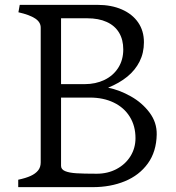

<svg xmlns="http://www.w3.org/2000/svg" viewBox="-20 -770 725 790"><path d="M147.5 -101.8V-656.5Q147.5 -678.8 124.8 -693.9Q102 -709 55.8 -719.5L61.2 -750H381.2Q438.2 -750 481.5 -731Q524.8 -712 548.5 -677.5Q572.2 -643 572.2 -596.2Q572.2 -552.2 554.2 -516.6Q536.2 -481 503.5 -454.4Q470.8 -427.8 424.8 -409.2Q471.8 -399.8 518.2 -373.6Q564.8 -347.5 595.2 -306.9Q625.8 -266.2 624.8 -216.5Q623.5 -146.2 588.4 -97.5Q553.2 -48.8 494 -24.4Q434.8 0 361.8 0H55V-30.5Q86.5 -37.2 106.1 -46.2Q125.8 -55.2 136.6 -68.5Q147.5 -81.8 147.5 -101.8ZM537.5 -201.5Q537.5 -251.8 514 -289.6Q490.5 -327.5 448 -348Q405.5 -368.5 350.2 -368.5H231.2V-87.5Q231.2 -73 247.8 -66Q264.2 -59 293.9 -57.1Q323.5 -55.2 378 -55.2Q423.2 -55.2 459.6 -74.5Q496 -93.8 516.8 -127.2Q537.5 -160.8 537.5 -201.5ZM487.2 -566.5Q487.2 -606.8 469.9 -635.6Q452.5 -664.5 419.2 -679.6Q386 -694.8 338.8 -694.8H231.2V-423.8H328.2Q373.5 -423.8 409.6 -441.1Q445.8 -458.5 466.5 -491Q487.2 -523.5 487.2 -566.5Z"/></svg>

Font: TMT Limkin
Style: Regular
Weight: 400
Designer: Gabriel Drozdov
Version: Version 1.000;Glyphs 3.1.2 (3151)